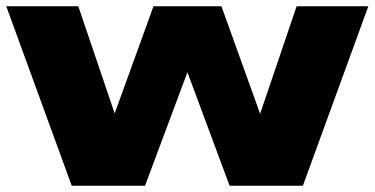

<svg xmlns="http://www.w3.org/2000/svg" viewBox="-21 -593 1196 613"><path d="M845 -131H776L926 -573H1155L946 0H712L540 -463H615L442 0H208L-1 -573H229L379 -131H309L469 -573H686Z"/></svg>

Font: Unbounded ExtraBold
Style: Regular
Weight: 800
Designer: Luke Prowse, Jean-Baptiste Morizot, Fátima Lázaro, Florian Runge
Foundry: NaN
Version: Version 1.701;gftools[0.9.28.dev5+ged2979d]